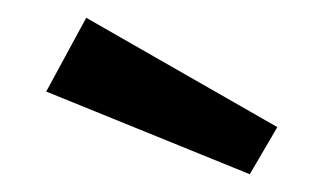

<svg xmlns="http://www.w3.org/2000/svg" viewBox="-20 -885 364 216"><path d="M77 -865 32 -782 261 -689 292 -742Z"/></svg>

Font: Glow Sans SC Normal Medium
Style: Regular
Weight: 600
Designer: Ryoko NISHIZUKA (kana, bopomofo & ideographs); Paul D. Hunt (Latin, Greek & Cyrillic); Sandoll Communications, Soo-young
Version: Version 0.93